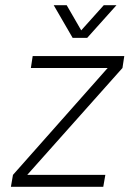

<svg xmlns="http://www.w3.org/2000/svg" viewBox="-20 -720 499 740"><path d="M316 -574 429 -700H380L293 -603L237 -700H187L260 -574ZM459 -504H106L99 -458H395L30 -46L22 0H378L386 -46H85L452 -458Z"/></svg>

Font: Arthouse Owned Light
Style: Italic
Weight: 300
Italic angle: -10°
Designer: Jeremy Tribby
Foundry: Tribby Type
Version: Version 1.000;PS 001.000;hotconv 1.0.88;makeotf.lib2.5.64775